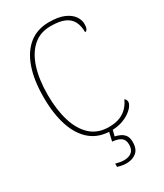

<svg xmlns="http://www.w3.org/2000/svg" viewBox="-230 -814 964 1126"><g transform="rotate(-30 252.5 -251.5)"><path d="M298 10Q216 10 161.5 -35Q107 -80 79.5 -162.5Q52 -245 52 -358Q52 -472 80.5 -554Q109 -636 164 -680Q219 -724 299 -724Q361 -724 399.5 -707.5Q438 -691 456.5 -665Q475 -639 475 -611Q475 -590 469.5 -578.5Q464 -567 454 -567Q454 -609 439 -638.5Q424 -668 390 -683.5Q356 -699 295 -699Q224 -699 176 -656Q128 -613 104 -536.5Q80 -460 80 -358Q80 -256 104 -178.5Q128 -101 176 -58Q224 -15 298 -15Q343 -15 374 -28Q405 -41 425 -63Q445 -85 456 -111Q463 -107 466 -100.5Q469 -94 469 -85Q469 -75 458.5 -59.5Q448 -44 426 -28Q404 -12 372 -1Q340 10 298 10ZM280 221Q270 221 261 220Q252 219 242 216.5Q232 214 221 211V189Q238 193 250.5 195.5Q263 198 277 198Q309 198 328.5 182.5Q348 167 348 132Q348 101 329 86.5Q310 72 270 68L288 -9H313L298 49Q317 53 334.5 61.5Q352 70 363 86Q374 102 374 130Q374 178 347.5 199.5Q321 221 280 221Z"/></g></svg>

Font: Noto Serif Khmer SemiCondensed Thin
Style: Regular
Weight: 250
Width: 4
Designer: Danh Hong and the Monotype Design Team
Foundry: Monotype Imaging Inc.
Version: Version 2.004